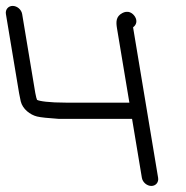

<svg xmlns="http://www.w3.org/2000/svg" viewBox="-72 -660 629 650"><path d="M-52 -612.5 -7.3 -344C-5.8 -335.3 -4 -326.3 -1.8 -317C4.5 -290.8 30 -271.3 53.4 -265.6C66.2 -262.5 90.1 -260.1 127.8 -257.5L128.3 -257.5H375.1L408.3 -58C410.8 -43 425.4 -30.5 440.4 -30.5C455.5 -30.5 465.8 -43 463.3 -58L379.1 -564C378.9 -565.1 378.8 -566.1 378.6 -567.8C389.1 -574.8 394 -588.9 385 -603.5C381.3 -609.3 376.1 -614.8 369.1 -617.8C359.1 -622.1 349.6 -619.8 342 -615.7C319.9 -604 320.6 -585.1 324.1 -564L366 -312.5H151.7C94.1 -312.5 61.4 -317.5 53.4 -321.9C52.3 -324.3 49.5 -333 47.4 -345.6L3 -612.5C0.5 -627.5 -14 -640 -29.1 -640C-44.1 -640 -54.5 -627.5 -52 -612.5Z"/></svg>

Font: MewTooHand
Style: BdLta
Weight: 400
Designer: Mew Too, Robert Jablonski
Version: Version 0.77